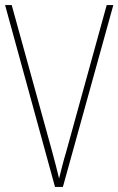

<svg xmlns="http://www.w3.org/2000/svg" viewBox="-20 -734 465 754"><path d="M425 -714H399L240 -138C228 -99 221 -68 212 -33C204 -68 195 -100 185 -138L26 -714H0L196 0H227Z"/></svg>

Font: Noto Sans Armenian Condensed Thin
Style: Regular
Weight: 100
Width: 3
Designer: Monotype Design Team
Foundry: Monotype Imaging Inc.
Version: Version 2.008